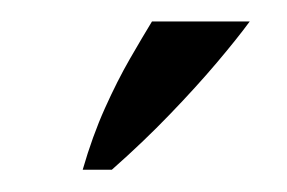

<svg xmlns="http://www.w3.org/2000/svg" viewBox="-20 -694 263 176"><path d="M55.8 -538.4Q64.7 -569.2 76.1 -594.6Q87.5 -620 99.1 -640.1Q110.7 -660.2 119.3 -674.3H208.9Q197.4 -658.6 178.7 -636.5Q160 -614.4 135.7 -589.2Q111.4 -563.9 82.5 -538.4Z"/></svg>

Font: Russolo 10pt ExtraLight
Style: Regular
Weight: 200
Designer: Micah Stupak-Hahn
Version: Version 1.000